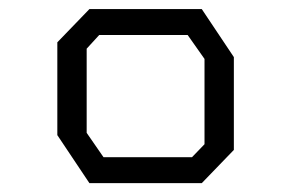

<svg xmlns="http://www.w3.org/2000/svg" viewBox="-20 -763 640 422"><path d="M176.5 -743 106 -670V-466L176.5 -360.5H423.5L494 -433.5V-637.5L423.5 -743ZM170.5 -471V-656L198 -686H392.5L429.5 -633.5V-446L402 -417.5H207.5Z"/></svg>

Font: Kode
Style: Regular
Weight: 400
Monospace: yes
Designer: Isa Ozler
Foundry: Kadena LLC
Version: Version 1.000;gftools[0.9.28]